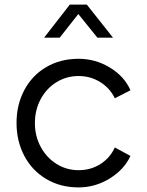

<svg xmlns="http://www.w3.org/2000/svg" viewBox="-20 -804 640 836"><path d="M52 -269Q52 -348 86 -412Q120 -476 181.5 -512Q243 -548 322 -548Q396 -548 459 -509.5Q522 -471 548 -411L480 -376Q459 -420 416.5 -446.5Q374 -473 322 -473Q270 -473 226.5 -446.5Q183 -420 157.5 -373Q132 -326 132 -268Q132 -211 157.5 -164Q183 -117 226.5 -90Q270 -63 322 -63Q375 -63 417 -89.5Q459 -116 480 -162L548 -125Q521 -66 458 -27Q395 12 322 12Q243 12 181.5 -24.5Q120 -61 86 -125Q52 -189 52 -269ZM284 -784H358L472 -640H404L321 -743L240 -640H172Z"/></svg>

Font: Eudoxus Sans
Style: Regular
Weight: 400
Designer: Stijn de Vries
Foundry: tokotype
Version: Version 2.005